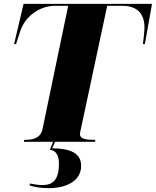

<svg xmlns="http://www.w3.org/2000/svg" viewBox="-20 -734 807 994"><path d="M104 0H255L238 41C273 46 285 74 285 114C285 203 249 224 199 224C181 224 158 221 135 216L133 226C159 234 187 240 234 240C323 240 400 203 400 125C400 74 368 34 250 34L265 0H472L474 -10H468C426 -10 394 -14 394 -40C394 -46 396 -55 401 -77L535 -704H613C685 -704 728 -668 728 -591C728 -570 721 -514 720 -506H730L767 -714H102L53 -506H63L85 -573C112 -655 191 -704 264 -704H333L200 -65C190 -19 151 -10 111 -10H105Z"/></svg>

Font: Noto Serif Display Black
Style: Italic
Weight: 900
Italic angle: -12°
Designer: Monotype Design Team
Foundry: Monotype Imaging Inc.
Version: Version 2.009